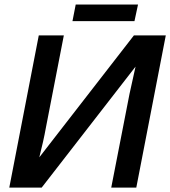

<svg xmlns="http://www.w3.org/2000/svg" viewBox="-20 -848 769 868"><path d="M592.8 -546.9 168.5 0H22L155.3 -688H268.6L187.5 -271Q182.1 -240.7 174.6 -207.3Q167 -173.8 157.7 -136.7L585.4 -688H729.5L596.2 0H482.9L565.4 -422.9ZM604 -827.6 587.9 -752.4H307.6L322.3 -827.6Z"/></svg>

Font: Arimo SemiBold
Style: Italic
Weight: 600
Italic angle: -12°
Version: Version 1.33